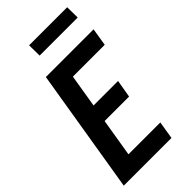

<svg xmlns="http://www.w3.org/2000/svg" viewBox="-281 -998 1070 1070"><g transform="rotate(-45 253.5 -463.0)"><path d="M10 0 131 -735H507L490 -630H239L207 -435H400L382 -330H189L152 -105H403L386 0ZM191 -844 190 -926H490L491 -844Z"/></g></svg>

Font: Iosevka Extrabold
Style: Italic
Weight: 800
Italic angle: -9°
Monospace: yes
Designer: Belleve Invis
Foundry: Belleve Invis
Version: Version 32.5.0; ttfautohint (v1.8.4)